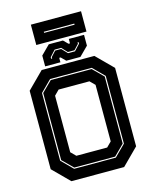

<svg xmlns="http://www.w3.org/2000/svg" viewBox="-141 -1076 934 1168"><g transform="rotate(-15 326.5 -492.0)"><path d="M160.5 0 57.5 -103V-597L160.5 -700H492.5L595.5 -597V-103L492.5 0ZM229.5 -141.5H423.5L454 -172V-528L423.5 -558.5H229.5L199 -528V-172ZM196 -68.5H458.5L528 -138V-564.5L458.5 -634H196L126.5 -564.5V-138ZM198.5 -75.5 133.5 -140V-562.5L198.5 -627H456L521 -562.5V-140L456 -75.5ZM187 -716V-784L243 -840H332L360 -812H369V-840H465V-772L409 -716H320L292 -744H283V-716ZM234 -751H240.5V-760L270.5 -793H308.5L342 -757.5H386L421.5 -796V-806H415V-797L384.5 -764.5H343L310 -799.5H269L234 -761ZM168.5 -855.5V-983.5H484.5V-855.5ZM233.5 -914.5H425.5V-921.5H233.5Z"/></g></svg>

Font: Tourney ExtraBold
Style: Regular
Weight: 800
Designer: Tyler Finck
Foundry: Etcetera Type Co
Version: Version 1.015